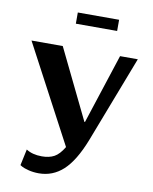

<svg xmlns="http://www.w3.org/2000/svg" viewBox="-92 -901 780 980"><g transform="rotate(10 298.0 -410.5)"><path d="M231 -774V-832H445V-774ZM177 11Q148 11 123 4.5Q98 -2 88 -8L78 -14L96 -98Q128 -77 177 -77Q215 -77 241 -91Q267 -105 291 -145L23 -650H185L361 -288H364L482 -650H574L401 -200Q357 -88 303 -38.5Q249 11 177 11Z"/></g></svg>

Font: Arsenal
Style: Bold
Weight: 700
Designer: Andrij Shevchenko
Foundry: Stairsfor
Version: Version 2.001;PS 002.001;hotconv 1.0.88;makeotf.lib2.5.64775